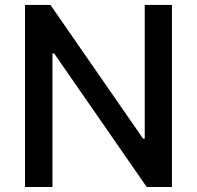

<svg xmlns="http://www.w3.org/2000/svg" viewBox="-20 -747 787 767"><path d="M666.9 -727.3V0H566.1L196.4 -533.4H189.6V0H79.9V-727.3H181.5L551.5 -193.2H558.2V-727.3Z"/></svg>

Font: Inter Zeller Medium
Style: Regular
Weight: 500
Designer: Rasmus Andersson; Joe Bland
Foundry: zeller
Version: Version 3.015;git-dec3a8cb1